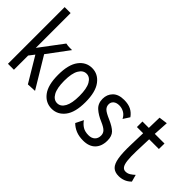

<svg xmlns="http://www.w3.org/2000/svg" viewBox="-48 -1126 1595 1595"><g transform="rotate(45 750.0 -328.0)"><path d="M281 4 150 -215 113 -167V0H43V-666H113V-257L267 -462Q288 -457 314 -457H339L199 -269L361 0Z M563 8Q492 8 447 -51Q402 -110 402 -230Q402 -350 447 -410Q492 -470 563 -470Q633 -470 678.5 -410Q724 -350 724 -230Q724 -110 678.5 -51Q633 8 563 8ZM563 -57Q604 -57 628 -101Q652 -145 652 -231Q652 -318 627.5 -361Q603 -404 563 -404Q523 -404 498 -361Q473 -318 473 -231Q473 -145 497.5 -101Q522 -57 563 -57Z M935 10Q886 10 849.5 -5Q813 -20 786 -47L820 -115Q840 -86 867 -69.5Q894 -53 935 -53Q971 -53 991.5 -72.5Q1012 -92 1012 -125Q1012 -152 994.5 -170Q977 -188 933 -207Q875 -231 839.5 -263.5Q804 -296 804 -350Q804 -402 838 -436.5Q872 -471 938 -471Q987 -471 1020 -454.5Q1053 -438 1076 -405L1040 -349Q1024 -381 997.5 -395.5Q971 -410 942 -410Q909 -410 890.5 -394.5Q872 -379 872 -354Q872 -327 890.5 -309Q909 -291 963 -268Q1025 -241 1052 -213.5Q1079 -186 1079 -134Q1079 -66 1041.5 -28Q1004 10 935 10Z M1352 10Q1307 10 1282 -14Q1257 -38 1247.5 -94.5Q1238 -151 1241 -247L1245 -386H1172V-451H1247L1250 -574L1325 -584L1317 -451H1431L1430 -386H1316L1311 -243Q1309 -172 1314 -131.5Q1319 -91 1332 -74Q1345 -57 1366 -57Q1390 -57 1409.5 -69.5Q1429 -82 1446 -98L1463 -36Q1438 -11 1410 -0.5Q1382 10 1352 10Z"/></g></svg>

Font: Inconsolata Condensed Medium
Style: Regular
Weight: 500
Width: 3
Monospace: yes
Designer: Raph Levien, Cyreal, Brenton Simpson
Foundry: Raph Levien, Cyreal, Google
Version: Version 3.100; ttfautohint (v1.8.4.7-5d5b)